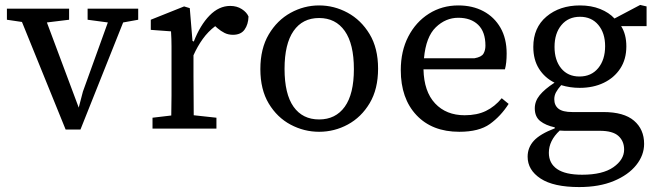

<svg xmlns="http://www.w3.org/2000/svg" viewBox="-20 -521 2667 778"><path d="M335 -441V-486H540V-441L479 -430L306 4H246L69 -432L8 -441V-486H260V-441L170 -430L299 -85L316 -150L417 -430Z M598 0V-44L674 -53Q675 -91 675 -134.5Q675 -178 675 -213V-264Q675 -303 675 -333Q675 -363 673 -394L591 -400V-441L726 -495L749 -488L760 -355L764 -354V-352H765Q791 -419 829 -458Q867 -497 913 -497Q940 -497 960 -484Q980 -471 987 -454Q986 -422 971 -401Q956 -380 924 -380Q905 -380 890 -387.5Q875 -395 861 -407L852 -415Q823 -393 801.5 -363Q780 -333 764 -297V-213Q764 -178 764.5 -135Q765 -92 765 -54L857 -44V0Z M1273 13Q1212 13 1157.5 -16Q1103 -45 1069 -101.5Q1035 -158 1035 -241Q1035 -324 1069 -381.5Q1103 -439 1157.5 -469Q1212 -499 1273 -499Q1334 -499 1388.5 -469.5Q1443 -440 1477.5 -383Q1512 -326 1512 -243Q1512 -160 1478 -103Q1444 -46 1389.5 -16.5Q1335 13 1273 13ZM1273 -37Q1340 -37 1377 -88.5Q1414 -140 1414 -241Q1414 -343 1377 -395.5Q1340 -448 1273 -448Q1206 -448 1169.5 -395.5Q1133 -343 1133 -242Q1133 -140 1169.5 -88.5Q1206 -37 1273 -37Z M1837 -449Q1786 -449 1746 -410.5Q1706 -372 1698 -285H1903Q1931 -290 1939 -303.5Q1947 -317 1947 -336Q1947 -392 1917.5 -420.5Q1888 -449 1837 -449ZM1841 13Q1731 13 1667.5 -54.5Q1604 -122 1604 -237Q1604 -314 1634.5 -373Q1665 -432 1718 -465.5Q1771 -499 1837 -499Q1895 -499 1939 -475.5Q1983 -452 2008 -408.5Q2033 -365 2033 -304Q2033 -265 2026 -240H1696Q1698 -150 1743 -102Q1788 -54 1863 -54Q1913 -54 1949 -71.5Q1985 -89 2013 -123L2041 -100Q2009 -50 1965 -18.5Q1921 13 1841 13Z M2204 98Q2204 141 2237.5 164Q2271 187 2339 187Q2422 187 2465.5 156.5Q2509 126 2509 85Q2509 51 2486 30Q2463 9 2410 9H2286Q2276 9 2266.5 9Q2257 9 2248 8Q2204 49 2204 98ZM2328 -211Q2376 -211 2404 -245Q2432 -279 2432 -334Q2432 -387 2404.5 -420Q2377 -453 2330 -453Q2283 -453 2255 -419.5Q2227 -386 2227 -331Q2227 -277 2254 -244Q2281 -211 2328 -211ZM2329 -165Q2290 -165 2254 -176Q2240 -160 2233 -147Q2226 -134 2226 -119Q2226 -94 2243 -80.5Q2260 -67 2299 -67H2425Q2508 -67 2549 -32Q2590 3 2590 62Q2590 108 2558 148Q2526 188 2467 212.5Q2408 237 2327 237Q2223 237 2170.5 202.5Q2118 168 2118 114Q2118 77 2143 49.5Q2168 22 2228 -1V-5Q2191 -13 2169 -30.5Q2147 -48 2147 -82Q2147 -111 2167 -135.5Q2187 -160 2227 -186Q2187 -206 2164 -242.5Q2141 -279 2141 -331Q2141 -409 2194.5 -454Q2248 -499 2330 -499Q2376 -499 2412 -484.5Q2448 -470 2470 -446L2574 -501L2600 -495V-415H2497Q2518 -382 2518 -333Q2518 -281 2493.5 -243.5Q2469 -206 2426.5 -185.5Q2384 -165 2329 -165Z"/></svg>

Font: Source Serif 4 SmText
Style: Regular
Weight: 400
Designer: Frank Grießhammer
Foundry: Adobe
Version: Version 4.005;hotconv 1.1.0;makeotfexe 2.6.0